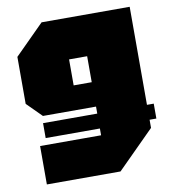

<svg xmlns="http://www.w3.org/2000/svg" viewBox="-80 -629 744 837"><g transform="rotate(-10 292.5 -210.0)"><path d="M60 140V-30H330V-157H95L30 -222V-430L160 -560H550V-24L386 140ZM250 -380V-265H330V-380ZM90 -60V-126H580V-60Z"/></g></svg>

Font: Tektur SemiCondensed Black
Style: Regular
Weight: 900
Width: 4
Designer: Adam Jagosz
Foundry: Adam Jagosz
Version: Version 1.005;gftools[0.9.30]